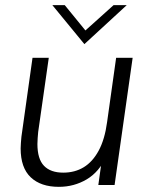

<svg xmlns="http://www.w3.org/2000/svg" viewBox="-20 -717 577 744"><path d="M208 7Q138 7 99 -30Q60 -67 60 -142Q60 -152 61 -163.5Q62 -175 63 -187L106 -493H169L128 -206Q127 -194 126 -182.5Q125 -171 125 -159Q125 -101 150.5 -74.5Q176 -48 225 -48Q270 -48 304.5 -69Q339 -90 362.5 -133.5Q386 -177 395 -244L430 -493H494L424 0H361L377 -115L393 -113Q365 -51 316 -22Q267 7 208 7ZM307 -546 183 -697H231L311 -599L420 -697H471Z"/></svg>

Font: Hanken Grotesk Light
Style: Italic
Weight: 300
Italic angle: -8°
Designer: Alfredo Marco Pradil
Foundry: Hanken Design Co.
Version: Version 3.013